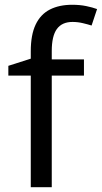

<svg xmlns="http://www.w3.org/2000/svg" viewBox="-20 -785 427 805"><path d="M332 -468H197V0H109V-468H15V-509L109 -539V-570Q109 -639 129.5 -682Q150 -725 189 -745Q228 -765 283 -765Q315 -765 341.5 -759.5Q368 -754 387 -747L364 -678Q348 -683 327 -688Q306 -693 284 -693Q240 -693 218.5 -663.5Q197 -634 197 -571V-536H332Z"/></svg>

Font: Noto Sans Canadian Aboriginal
Style: Regular
Weight: 400
Designer: Monotype Design Team, Typotheque's Kevin King
Foundry: Monotype Imaging Inc.
Version: Version 2.002